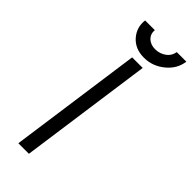

<svg xmlns="http://www.w3.org/2000/svg" viewBox="-280 -914 952 952"><g transform="rotate(45 196.0 -437.5)"><path d="M89 0H163L261 -700H187ZM103 -875Q96 -821 132 -780Q168 -740 229 -740Q290 -740 338 -780Q385 -819 392 -875H325Q320 -845 297 -828Q271 -809 239 -809Q207 -809 187 -828Q168 -847 171 -875Z"/></g></svg>

Font: Unageo
Style: Regular-Italic
Weight: 400
Designer: Richard Sepsi
Foundry: Richard Sepsi
Version: Version 2.000